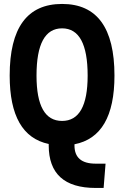

<svg xmlns="http://www.w3.org/2000/svg" viewBox="-20 -723 626 968"><path d="M462.4 224.6Q225.6 224.6 225.6 9.8V2.9Q28.8 -38.6 28.8 -341.8Q28.8 -703.1 293 -703.1Q557.1 -703.1 557.1 -341.8Q557.1 -34.7 355.5 4.4V10.7Q355.5 102.1 462.4 102.1H512.2L502.4 224.6ZM293 -113.3Q421.9 -113.3 421.9 -341.8Q421.9 -580.1 293 -580.1Q164.1 -580.1 164.1 -341.8Q164.1 -113.3 293 -113.3Z"/></svg>

Font: Cascadia Mono
Style: Bold
Weight: 700
Monospace: yes
Designer: Aaron Bell
Foundry: Saja Typeworks
Version: Version 2404.023; ttfautohint (v1.8.4)